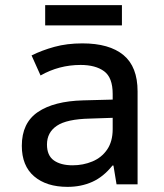

<svg xmlns="http://www.w3.org/2000/svg" viewBox="-20 -718 640 748"><path d="M243 10Q161 10 113 -31Q65 -72 65 -150Q65 -239 127.5 -281.5Q190 -324 304 -327L419 -330V-352Q419 -416 385.5 -440.5Q352 -465 294 -465Q210 -465 138 -424L103 -502Q143 -522 192 -535.5Q241 -549 301 -549Q406 -549 461 -503.5Q516 -458 516 -362V0H434L422 -73H418Q383 -29 339.5 -9.5Q296 10 243 10ZM263 -74Q304 -74 340 -89Q376 -104 397.5 -135.5Q419 -167 419 -215V-259L330 -256Q240 -254 201.5 -228Q163 -202 163 -155Q163 -112 190 -93Q217 -74 263 -74ZM156 -619V-698H455V-619Z"/></svg>

Font: Noto Sans Mono Medium
Style: Regular
Weight: 500
Designer: Monotype Design Team
Foundry: Monotype Imaging Inc.
Version: Version 2.014